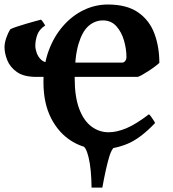

<svg xmlns="http://www.w3.org/2000/svg" viewBox="-25 -650 769 855"><path d="M496.6 0Q476.1 0 461.4 48.3Q446.8 96.7 430.7 185.5H382.8Q381.8 102.5 369.6 51.3Q357.4 0 340.3 0V-29.3H496.6ZM136.7 -307.6Q81.1 -307.6 50.3 -329.3Q19.5 -351.1 7.3 -382.1Q-4.9 -413.1 -4.9 -439.9Q-4.9 -458 2.7 -480.5Q10.3 -502.9 20.5 -519.5Q28.3 -523.9 47.6 -530.5Q66.9 -537.1 89.8 -543.7Q112.8 -550.3 131.8 -555.7Q150.9 -561 157.7 -562.5Q160.6 -560.5 167.5 -550.5Q174.3 -540.5 176.3 -536.6Q149.4 -519 140.9 -494.6Q132.3 -470.2 132.3 -445.8Q132.3 -432.1 138.4 -414.6Q144.5 -397 158.2 -384Q171.9 -371.1 193.4 -371.1H518.6Q526.9 -371.1 532.5 -378.4Q538.1 -385.7 538.1 -396Q538.1 -431.6 527.3 -469.2Q516.6 -506.8 493.4 -533Q470.2 -559.1 433.1 -559.1Q397.5 -559.1 369.1 -534.2Q340.8 -509.3 324.2 -452.9Q307.6 -396.5 307.6 -302.2Q307.6 -218.3 327.9 -165Q348.1 -111.8 382.6 -86.4Q417 -61 458.5 -61Q494.6 -61 537.1 -78.6Q579.6 -96.2 638.2 -141.1Q641.6 -139.2 647.7 -130.6Q653.8 -122.1 659.4 -113.5Q665 -105 665.5 -102.1Q599.6 -32.7 541.3 -9Q482.9 14.6 424.3 14.6Q353.5 14.6 295.4 -20.8Q237.3 -56.2 202.9 -123Q168.5 -189.9 168.5 -284.2Q168.5 -361.3 191.9 -424.6Q215.3 -487.8 255.6 -533.9Q295.9 -580.1 347.4 -605Q398.9 -629.9 455.1 -629.9Q540 -629.9 590.3 -594.7Q640.6 -559.6 662.6 -500.5Q684.6 -441.4 684.6 -370.1Q680.7 -365.7 667.2 -355.5Q653.8 -345.2 637 -334.2Q620.1 -323.2 606 -315.4Q591.8 -307.6 586.4 -307.6Z"/></svg>

Font: Gentium Book Plus
Style: Bold
Weight: 700
Designer: Victor Gaultney, Annie Olsen, Iska Routamaa, Becca Hirsbrunner
Foundry: SIL International
Version: Version 6.101